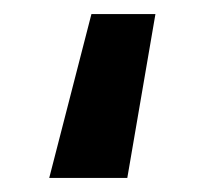

<svg xmlns="http://www.w3.org/2000/svg" viewBox="-20 -131 291 273"><path d="M110 -111H201L161 122H50Z"/></svg>

Font: Edgecutting Lite Medium
Style: Medium
Weight: 500
Designer: RandomMaerks (Nguyen Gia Bao)
Version: Version 1.0